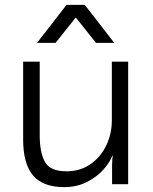

<svg xmlns="http://www.w3.org/2000/svg" viewBox="-20 -756 629 788"><path d="M143 -503V-201Q143 -130 164.5 -91.5Q186 -53 253 -53Q309 -53 351 -82Q393 -111 416 -159Q439 -207 439 -262V-503H506V0H440V-78Q440 -93 441 -103.5Q442 -114 443 -117H441Q431 -90 404.5 -60Q378 -30 336.5 -9Q295 12 244 12Q156 12 115.5 -36Q75 -84 75 -183V-503ZM253 -736H328L449 -580H374L292 -683H290L208 -580H132Z"/></svg>

Font: Museo Sans Light
Style: Regular
Weight: 300
Designer: Jos Buivenga
Foundry: Jos Buivenga & Rosetta Type Foundry (extension, remastering)
Version: Version 3.600;PS 1.000;hotconv 1.0.88;makeotf.lib2.5.647800;